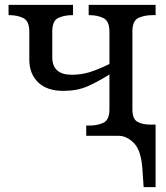

<svg xmlns="http://www.w3.org/2000/svg" viewBox="-20 -556 680 786"><path d="M563 137Q558 60 528.5 30Q499 0 466 0H333V-42H346Q379 -42 403.5 -53.5Q428 -65 428 -109V-251Q380 -221 338 -202.5Q296 -184 239 -184Q172 -184 136 -219Q100 -254 100 -312V-426Q100 -470 75.5 -482Q51 -494 18 -494H15V-536H279V-494H276Q243 -494 218.5 -482.5Q194 -471 194 -427V-322Q194 -250 274 -250Q312 -250 346.5 -260.5Q381 -271 428 -294V-426Q428 -470 403.5 -482Q379 -494 346 -494H343V-536H617V-494H604Q571 -494 546.5 -482.5Q522 -471 522 -427V-109Q522 -69 542.5 -57.5Q563 -46 594 -46H617V210H568Z"/></svg>

Font: NotoSerif-Regular
Style: Regular
Weight: 400
Designer: Monotype Design Team
Foundry: Monotype Imaging Inc.
Version: Version 2.007; ttfautohint (v1.8) -l 8 -r 50 -G 200 -x 14 -D